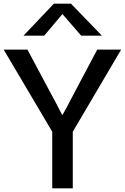

<svg xmlns="http://www.w3.org/2000/svg" viewBox="-23 -1030 683 1050"><path d="M-2.9 -758.8H127L248 -532.2Q289.1 -457 316.4 -402.3H319.3Q330.1 -420.9 341.8 -442.9Q353.5 -464.8 367.2 -491.2Q380.9 -517.6 388.7 -532.2L508.8 -758.8H639.6L375 -309.6V0H262.7V-309.6ZM105.5 -835 271.5 -1009.8H365.2L534.2 -835H420.9L318.4 -953.1L218.8 -835Z"/></svg>

Font: Gothic A1 SemiBold
Style: Regular
Weight: 600
Version: Version 2.50